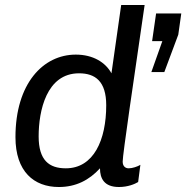

<svg xmlns="http://www.w3.org/2000/svg" viewBox="-20 -740 747 770"><path d="M560 -720H466L427 -446C403 -490 353 -521 284 -521C153 -521 42 -405 42 -190C42 -52 116 10 216 10C285 10 338 -18 381 -65C381 -24 398 10 457 10C493 10 521 -2 534 -10L543 -79C532 -72 511 -65 496 -65C483 -65 472 -73 472 -92C472 -121 517 -424 560 -720ZM707 -686H606L590 -575H631L587 -451H639L695 -601ZM297 -446C362 -446 406 -414 406 -318C406 -179 356 -65 244 -65C177 -65 135 -97 135 -193C135 -295 166 -446 297 -446Z"/></svg>

Font: Chivo
Style: Italic
Weight: 400
Italic angle: -8°
Designer: Hector Gatti
Foundry: Omnibus-Type
Version: Version 1.003;PS 001.003;hotconv 1.0.70;makeotf.lib2.5.58329